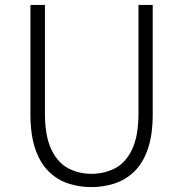

<svg xmlns="http://www.w3.org/2000/svg" viewBox="-20 -749 745 782"><path d="M352 13Q303 13 258.5 -1.5Q214 -16 179 -50Q144 -84 124 -141.5Q104 -199 104 -284V-729H163V-288Q163 -194 189.5 -139.5Q216 -85 259 -63Q302 -41 352 -41Q404 -41 447.5 -63Q491 -85 517.5 -139.5Q544 -194 544 -288V-729H602V-284Q602 -199 582 -141.5Q562 -84 526.5 -50Q491 -16 446 -1.5Q401 13 352 13Z"/></svg>

Font: Noto Sans KR Thin Light
Style: Regular
Weight: 300
Version: Version 2.004-H2;hotconv 1.0.118;makeotfexe 2.5.65603